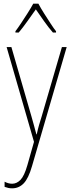

<svg xmlns="http://www.w3.org/2000/svg" viewBox="-20 -783 390 1045"><path d="M16 -527H42L151 -150Q160 -118 165 -100Q170 -82 172.5 -72Q175 -62 178 -52H180Q186 -80 192.5 -102.5Q199 -125 207 -150L317 -527H343L154 122Q135 188 109 215Q83 242 46 242Q35 242 25.5 240Q16 238 5 234V206Q26 217 46 217Q71 217 91.5 196Q112 175 129 116L165 -11ZM189 -763Q201 -740 220 -710Q239 -680 257 -652.5Q275 -625 285 -613V-606H268Q245 -632 220 -667.5Q195 -703 175 -732Q155 -704 129.5 -668Q104 -632 82 -606H64V-613Q77 -630 95 -657Q113 -684 131 -712.5Q149 -741 161 -763Z"/></svg>

Font: Noto Sans Khmer Condensed Thin
Style: Regular
Weight: 100
Width: 3
Designer: Danh Hong and the Monotype Design Team
Foundry: Monotype Imaging Inc.
Version: Version 2.004; ttfautohint (v1.8.4.7-5d5b)